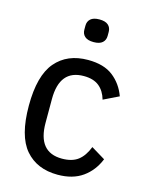

<svg xmlns="http://www.w3.org/2000/svg" viewBox="-112 -793 679 876"><g transform="rotate(15 228.0 -355.0)"><path d="M246 12Q148 12 93 -52Q38 -116 38 -259Q38 -401 93 -465.5Q148 -530 246 -530Q321 -530 364.5 -496Q408 -462 428 -407L356 -372Q345 -411 318.5 -432.5Q292 -454 246 -454Q132 -454 132 -315V-203Q132 -64 246 -64Q294 -64 322 -85.5Q350 -107 367 -151L433 -111Q410 -54 363.5 -21Q317 12 246 12ZM248 -615Q220 -615 206.5 -627Q193 -639 193 -659V-678Q193 -698 206.5 -710Q220 -722 248 -722Q276 -722 289.5 -710Q303 -698 303 -678V-659Q303 -639 289.5 -627Q276 -615 248 -615Z"/></g></svg>

Font: IBM Plex Sans Cond Text
Style: Regular
Weight: 450
Width: 3
Designer: Mike Abbink, Paul van der Laan, Pieter van Rosmalen
Foundry: Bold Monday
Version: Version 1.3